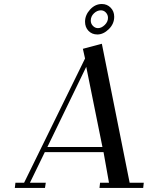

<svg xmlns="http://www.w3.org/2000/svg" viewBox="-20 -928 743 948"><path d="M53.2 0 56.2 -25.9H99.1L399.9 -639.2L389.2 -687L482.9 -711.9L620.1 -25.9H689.9L687 0H471.2L474.1 -25.9H518.1L491.2 -176.8H201.2L127.9 -25.9H206.1L202.1 0ZM213.9 -202.1H485.8L405.8 -598.1ZM399.9 -820.8Q399.9 -853.5 424.8 -880.9Q449.7 -908.2 482.9 -908.2Q508.8 -908.2 526.4 -890.1Q543.9 -872.1 543.9 -845.2Q543.9 -810.1 517.1 -783.9Q490.2 -757.8 460.9 -757.8Q434.1 -757.8 417 -775.6Q399.9 -793.5 399.9 -820.8ZM428.2 -826.2Q428.2 -811 439 -800Q449.7 -789.1 463.9 -789.1Q481 -789.1 497.1 -804.7Q513.2 -820.3 513.2 -839.8Q513.2 -855 502.9 -866Q492.7 -877 478 -877Q459.5 -877 443.8 -862.1Q428.2 -847.2 428.2 -826.2Z"/></svg>

Font: Dehuti Alt
Style: Bold-Italic
Weight: 700
Version: Version 1.2